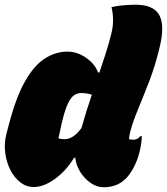

<svg xmlns="http://www.w3.org/2000/svg" viewBox="-22 -780 705 811"><path d="M263 -562Q304 -562 341.5 -536Q379 -510 392 -474H398Q412 -516 425 -556Q438 -596 448 -637Q456 -667 455.5 -697Q455 -727 449 -750Q472 -755 498 -757.5Q524 -760 551 -760Q627 -760 651 -716Q675 -672 652 -579Q633 -500 607.5 -434.5Q582 -369 560.5 -317Q539 -265 529 -227Q523 -203 523 -192Q528 -191 533 -190.5Q538 -190 542 -190Q559 -190 571 -205H577Q577 -194 574.5 -174Q572 -154 566 -133Q557 -99 541.5 -70.5Q526 -42 510 -26Q488 -5 464.5 3Q441 11 416 11Q387 11 360.5 -7.5Q334 -26 316.5 -54.5Q299 -83 296 -114H291Q258 -59 210.5 -24.5Q163 10 120 10Q89 10 63.5 -10Q38 -30 21.5 -62.5Q5 -95 0 -135Q-5 -175 5 -214L16 -256Q47 -374 86 -440.5Q125 -507 170 -534.5Q215 -562 263 -562ZM225 -196Q234 -192 250 -192Q288 -192 322 -239Q333 -278 344 -313Q355 -348 366 -380Q344 -387 320 -387Q307 -387 293.5 -379.5Q280 -372 267 -347Q254 -322 241 -269L239 -261Q235 -242 231.5 -226Q228 -210 225 -196Z"/></svg>

Font: Recursive Mn Csl St XBk
Style: Italic
Weight: 1000
Italic angle: -15°
Monospace: yes
Version: Version 1.079;hotconv 1.0.112;makeotfexe 2.5.65598; ttfautoh